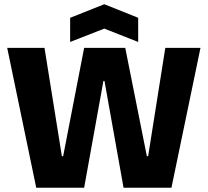

<svg xmlns="http://www.w3.org/2000/svg" viewBox="-20 -886 980 906"><path d="M151 0 14 -660H190L272 -149H278L377 -660H571L673 -149H679L760 -660H926L789 0H563L473 -504H468L377 0ZM311 -688V-802L472 -866L632 -802V-688L472 -751Z"/></svg>

Font: Bricolage Grotesque 72pt ExtraBold
Style: Regular
Weight: 800
Designer: Mathieu Triay
Foundry: Atelier Triay
Version: Version 1.001;gftools[0.9.33.dev8+g029e19f]